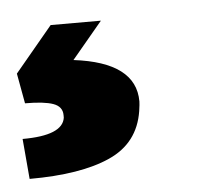

<svg xmlns="http://www.w3.org/2000/svg" viewBox="-65 -59 347 317"><g transform="rotate(-5 108.5 100.0)"><path d="M29.2 -25H112.5L61.7 35.8Q164.2 48.3 164.2 113.3Q164.2 117.5 162.5 129.2Q154.2 181.7 105.8 203.3Q57.5 225 -27.5 225L-33.3 158.3Q33.3 158.3 37.5 129.2V125Q37.5 110.8 22.5 105.4Q7.5 100 -24.2 100L-33.3 50Z"/></g></svg>

Font: BoonTook
Style: Italic
Weight: 400
Italic angle: -9°
Designer: Sungsit Sawaiwan
Foundry: FontUni
Version: Version 3.0